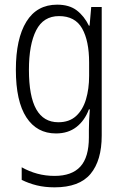

<svg xmlns="http://www.w3.org/2000/svg" viewBox="-20 -562 529 823"><path d="M225 -542Q277 -542 309 -517.5Q341 -493 361 -452H364L371 -532H416V19Q416 126 368 183.5Q320 241 214 241Q172 241 137.5 232.5Q103 224 73 209V155Q105 173 140 182.5Q175 192 214 192Q288 192 324.5 152Q361 112 361 27V-4Q361 -24 362 -46Q363 -68 365 -93H361Q343 -45 307.5 -17.5Q272 10 220 10Q138 10 93 -59Q48 -128 48 -263Q48 -396 93 -469Q138 -542 225 -542ZM233 -493Q166 -493 135 -432Q104 -371 104 -263Q104 -149 135.5 -93.5Q167 -38 230 -38Q277 -38 306 -64.5Q335 -91 348.5 -136Q362 -181 362 -237V-294Q362 -387 332 -440Q302 -493 233 -493Z"/></svg>

Font: Noto Sans Myanmar UI Condensed Light
Style: Regular
Weight: 300
Width: 3
Designer: Monotype Design Team
Foundry: Monotype Imaging Inc.
Version: Version 2.103; ttfautohint (v1.8.4.7-5d5b)